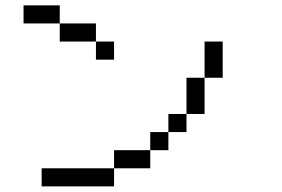

<svg xmlns="http://www.w3.org/2000/svg" viewBox="-20 -753 1040 707"><path d="M600 -266.7V-333.3H666.7V-266.7ZM600 -200H533.3V-266.7H600ZM133.3 -66.7V-133.3H400V-66.7ZM733.3 -333.3H666.7V-466.7H733.3ZM733.3 -466.7V-600H800V-466.7ZM400 -133.3V-200H533.3V-133.3ZM400 -600V-533.3H333.3V-600ZM66.7 -733.3H200V-666.7H66.7ZM200 -666.7H333.3V-600H200Z"/></svg>

Font: Galmuri14 Regular
Style: Regular
Weight: 400
Designer: Lee Minseo (quiple)
Version: Version 2.399;hotconv 1.1.1;makeotfexe 2.6.0 DEVELOPMENT